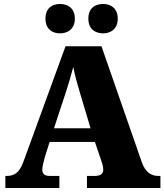

<svg xmlns="http://www.w3.org/2000/svg" viewBox="-20 -947 828 967"><path d="M500 -779C535 -779 573 -799 573 -853C573 -908 535 -927 500 -927C461 -927 425 -908 425 -853C425 -799 461 -779 500 -779ZM282 -779C319 -779 357 -799 357 -853C357 -908 319 -927 282 -927C245 -927 209 -908 209 -853C209 -799 245 -779 282 -779ZM7 0H279V-61H230C202 -61 193 -73 193 -93C193 -112 203 -144 207 -160L230 -232H458L489 -141C492 -133 500 -111 500 -92C500 -67 479 -61 458 -61H418V0H788V-61H777C740 -61 712 -81 695 -128L491 -714H310L97 -130C76 -73 48 -61 14 -61H7ZM252 -301 315 -493C326 -527 338 -567 349 -610C357 -566 369 -527 379 -492L436 -301Z"/></svg>

Font: Noto Serif Malayalam Black
Style: Regular
Weight: 900
Designer: Indian type Foundry, Jelle Bosma, Monotype Design Team
Foundry: Monotype Imaging Inc.
Version: Version 2.104